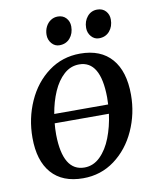

<svg xmlns="http://www.w3.org/2000/svg" viewBox="-85 -812 726 889"><g transform="rotate(-10 278.0 -367.0)"><path d="M234.5 11.5Q137.5 11.5 86.2 -47Q35 -105.5 35 -213.5Q35 -304.5 70.5 -384Q106 -463.5 170.8 -511.5Q235.5 -559.5 319.5 -559.5Q416.5 -559.5 467.8 -500.2Q519 -441 519 -331.5Q519 -242.5 483.2 -163.5Q447.5 -84.5 382.8 -36.5Q318 11.5 234.5 11.5ZM153.5 -305H407Q408 -316.5 408 -338.5Q406.5 -511 306.5 -511Q266 -511 234.8 -482.8Q203.5 -454.5 183.2 -408Q163 -361.5 153.5 -305ZM403 -262H148Q145.5 -239.5 145.5 -208.5Q148 -36.5 249 -36.5Q291 -36.5 323.2 -68.2Q355.5 -100 375.2 -151Q395 -202 403 -262ZM182 -671.5Q182 -692 190.5 -709.2Q199 -726.5 214 -736.5Q229 -746.5 247.5 -746.5Q272 -746.5 286.8 -730.2Q301.5 -714 301.5 -690.5Q301.5 -657.5 282.8 -635.8Q264 -614 233 -614Q211.5 -614 196.8 -631Q182 -648 182 -671.5ZM368 -671.5Q368 -703 386.2 -724.8Q404.5 -746.5 433 -746.5Q458 -746.5 472.8 -730.2Q487.5 -714 487.5 -690.5Q487.5 -657.5 468.8 -635.8Q450 -614 419 -614Q397.5 -614 382.8 -631Q368 -648 368 -671.5Z"/></g></svg>

Font: Merriweather Text
Style: Italic
Weight: 400
Italic angle: -7.8°
Designer: Eben Sorkin
Foundry: Eben Sorkin
Version: Version 2.100